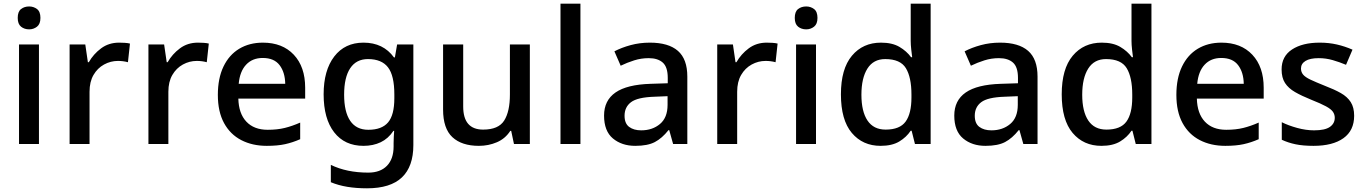

<svg xmlns="http://www.w3.org/2000/svg" viewBox="-20 -780 7398 1040"><path d="M138 -745Q162 -745 180.5 -731Q199 -717 199 -683Q199 -650 180.5 -635.5Q162 -621 138 -621Q112 -621 94 -635.5Q76 -650 76 -683Q76 -717 94 -731Q112 -745 138 -745ZM191 -539V0H83V-539Z M625 -549Q639 -549 655.5 -548Q672 -547 684 -544L673 -443Q647 -450 619 -450Q579 -450 543.5 -430.5Q508 -411 486.5 -374Q465 -337 465 -283V0H357V-539H442L456 -443H461Q486 -487 527.5 -518Q569 -549 625 -549Z M1052 -549Q1066 -549 1082.5 -548Q1099 -547 1111 -544L1100 -443Q1074 -450 1046 -450Q1006 -450 970.5 -430.5Q935 -411 913.5 -374Q892 -337 892 -283V0H784V-539H869L883 -443H888Q913 -487 954.5 -518Q996 -549 1052 -549Z M1404 -549Q1510 -549 1571.5 -483.5Q1633 -418 1633 -305V-246H1271Q1273 -165 1314.5 -121Q1356 -77 1430 -77Q1482 -77 1522.5 -87Q1563 -97 1606 -116V-26Q1565 -8 1524 1Q1483 10 1425 10Q1347 10 1287 -21Q1227 -52 1193.5 -113.5Q1160 -175 1160 -266Q1160 -356 1190.5 -419.5Q1221 -483 1276 -516Q1331 -549 1404 -549ZM1403 -466Q1347 -466 1313 -429.5Q1279 -393 1273 -326H1525Q1524 -388 1494.5 -427Q1465 -466 1403 -466Z M1949 -549Q2056 -549 2114 -469H2119L2131 -539H2219V6Q2219 122 2157 181Q2095 240 1968 240Q1910 240 1861.5 232Q1813 224 1772 207V113Q1858 155 1975 155Q2040 155 2076 118Q2112 81 2112 13V-5Q2112 -18 2113 -39Q2114 -60 2115 -71H2111Q2083 -29 2042 -9.5Q2001 10 1949 10Q1847 10 1790 -63.5Q1733 -137 1733 -269Q1733 -399 1790.5 -474Q1848 -549 1949 -549ZM1973 -460Q1910 -460 1877 -410.5Q1844 -361 1844 -267Q1844 -174 1877 -125.5Q1910 -77 1975 -77Q2048 -77 2082 -117Q2116 -157 2116 -248V-268Q2116 -371 2081.5 -415.5Q2047 -460 1973 -460Z M2850 -539V0H2764L2749 -71H2744Q2717 -29 2671.5 -9.5Q2626 10 2574 10Q2481 10 2430.5 -37Q2380 -84 2380 -187V-539H2489V-203Q2489 -78 2597 -78Q2680 -78 2711 -127Q2742 -176 2742 -268V-539Z M3124 0H3016V-760H3124Z M3500 -549Q3601 -549 3652 -504.5Q3703 -460 3703 -365V0H3626L3605 -75H3601Q3566 -31 3527 -10.5Q3488 10 3421 10Q3348 10 3300 -30Q3252 -70 3252 -154Q3252 -236 3314 -279Q3376 -322 3504 -326L3597 -329V-358Q3597 -417 3570 -441Q3543 -465 3494 -465Q3453 -465 3415 -453Q3377 -441 3342 -424L3308 -502Q3346 -522 3395.5 -535.5Q3445 -549 3500 -549ZM3524 -256Q3433 -253 3398 -226.5Q3363 -200 3363 -153Q3363 -111 3388 -92.5Q3413 -74 3453 -74Q3514 -74 3555 -108.5Q3596 -143 3596 -212V-259Z M4133 -549Q4147 -549 4163.5 -548Q4180 -547 4192 -544L4181 -443Q4155 -450 4127 -450Q4087 -450 4051.5 -430.5Q4016 -411 3994.5 -374Q3973 -337 3973 -283V0H3865V-539H3950L3964 -443H3969Q3994 -487 4035.5 -518Q4077 -549 4133 -549Z M4347 -745Q4371 -745 4389.5 -731Q4408 -717 4408 -683Q4408 -650 4389.5 -635.5Q4371 -621 4347 -621Q4321 -621 4303 -635.5Q4285 -650 4285 -683Q4285 -717 4303 -731Q4321 -745 4347 -745ZM4400 -539V0H4292V-539Z M4750 10Q4653 10 4594 -60Q4535 -130 4535 -269Q4535 -407 4594.5 -478Q4654 -549 4752 -549Q4813 -549 4852 -526Q4891 -503 4915 -470H4921Q4919 -484 4916 -511Q4913 -538 4913 -559V-760H5021V0H4936L4918 -72H4913Q4890 -37 4851 -13.5Q4812 10 4750 10ZM4777 -78Q4854 -78 4885.5 -121.5Q4917 -165 4917 -252V-268Q4917 -361 4887 -410.5Q4857 -460 4775 -460Q4711 -460 4678.5 -408.5Q4646 -357 4646 -267Q4646 -176 4679 -127Q4712 -78 4777 -78Z M5397 -549Q5498 -549 5549 -504.5Q5600 -460 5600 -365V0H5523L5502 -75H5498Q5463 -31 5424 -10.5Q5385 10 5318 10Q5245 10 5197 -30Q5149 -70 5149 -154Q5149 -236 5211 -279Q5273 -322 5401 -326L5494 -329V-358Q5494 -417 5467 -441Q5440 -465 5391 -465Q5350 -465 5312 -453Q5274 -441 5239 -424L5205 -502Q5243 -522 5292.5 -535.5Q5342 -549 5397 -549ZM5421 -256Q5330 -253 5295 -226.5Q5260 -200 5260 -153Q5260 -111 5285 -92.5Q5310 -74 5350 -74Q5411 -74 5452 -108.5Q5493 -143 5493 -212V-259Z M5946 10Q5849 10 5790 -60Q5731 -130 5731 -269Q5731 -407 5790.5 -478Q5850 -549 5948 -549Q6009 -549 6048 -526Q6087 -503 6111 -470H6117Q6115 -484 6112 -511Q6109 -538 6109 -559V-760H6217V0H6132L6114 -72H6109Q6086 -37 6047 -13.5Q6008 10 5946 10ZM5973 -78Q6050 -78 6081.5 -121.5Q6113 -165 6113 -252V-268Q6113 -361 6083 -410.5Q6053 -460 5971 -460Q5907 -460 5874.5 -408.5Q5842 -357 5842 -267Q5842 -176 5875 -127Q5908 -78 5973 -78Z M6596 -549Q6702 -549 6763.5 -483.5Q6825 -418 6825 -305V-246H6463Q6465 -165 6506.5 -121Q6548 -77 6622 -77Q6674 -77 6714.5 -87Q6755 -97 6798 -116V-26Q6757 -8 6716 1Q6675 10 6617 10Q6539 10 6479 -21Q6419 -52 6385.5 -113.5Q6352 -175 6352 -266Q6352 -356 6382.5 -419.5Q6413 -483 6468 -516Q6523 -549 6596 -549ZM6595 -466Q6539 -466 6505 -429.5Q6471 -393 6465 -326H6717Q6716 -388 6686.5 -427Q6657 -466 6595 -466Z M7315 -153Q7315 -73 7257 -31.5Q7199 10 7095 10Q7038 10 6997.5 1.5Q6957 -7 6923 -23V-118Q6959 -100 7006.5 -87Q7054 -74 7098 -74Q7157 -74 7183.5 -92.5Q7210 -111 7210 -142Q7210 -160 7200 -174.5Q7190 -189 7162.5 -204Q7135 -219 7082 -240Q7030 -261 6994.5 -281.5Q6959 -302 6940.5 -330.5Q6922 -359 6922 -404Q6922 -475 6978.5 -512Q7035 -549 7128 -549Q7178 -549 7221.5 -539Q7265 -529 7306 -511L7271 -429Q7235 -444 7198.5 -454.5Q7162 -465 7123 -465Q7076 -465 7051.5 -450Q7027 -435 7027 -409Q7027 -390 7038.5 -376Q7050 -362 7078.5 -348.5Q7107 -335 7157 -315Q7207 -296 7242.5 -276Q7278 -256 7296.5 -227Q7315 -198 7315 -153Z"/></svg>

Font: Noto Kufi Arabic Medium
Style: Regular
Weight: 500
Designer: Monotype Design Team, David Williams, Khaled Hosny
Foundry: Google LLC
Version: Version 2.109; ttfautohint (v1.8.4.7-5d5b)